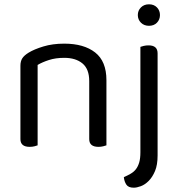

<svg xmlns="http://www.w3.org/2000/svg" viewBox="-20 -678 833 893"><path d="M395 -301Q395 -357 363.5 -383Q332 -409 279 -409Q239 -409 208 -399Q177 -389 155 -376V-2Q150 0 140 2.5Q130 5 118 5Q75 5 75 -31V-372Q75 -393 83.5 -406.5Q92 -420 113 -433Q139 -449 182 -462Q225 -475 279 -475Q370 -475 422.5 -434Q475 -393 475 -305V-2Q470 0 459.5 2.5Q449 5 438 5Q395 5 395 -31ZM556 146Q574 138 588.5 129.5Q603 121 612.5 108.5Q622 96 627.5 77.5Q633 59 633 30V-460Q638 -462 648.5 -464.5Q659 -467 671 -467Q713 -467 713 -430V45Q713 89 701 117.5Q689 146 671.5 163.5Q654 181 635 188Q616 195 602 195Q577 195 567.5 180.5Q558 166 556 146ZM621 -608Q621 -629 635.5 -643.5Q650 -658 673 -658Q696 -658 710 -643.5Q724 -629 724 -608Q724 -587 710 -572.5Q696 -558 673 -558Q650 -558 635.5 -572.5Q621 -587 621 -608Z"/></svg>

Font: Baloo Thambi 2
Style: Regular
Weight: 400
Designer: Aadarsh Rajan and Ek Type
Foundry: Ek Type
Version: Version 1.640;hotconv 1.0.111;makeotfexe 2.5.65597; ttfautoh